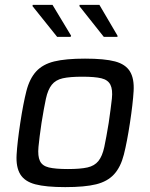

<svg xmlns="http://www.w3.org/2000/svg" viewBox="-20 -758 616 786"><path d="M45 0ZM247 8Q168 8 124.5 -3.5Q81 -15 63 -44.5Q45 -74 48 -125Q51 -176 63 -255Q75 -334 88 -385Q101 -436 128 -465.5Q155 -495 202 -506.5Q249 -518 328 -518Q408 -518 451 -506.5Q494 -495 512 -465.5Q530 -436 527 -385Q524 -334 512 -255Q500 -176 487 -125Q474 -74 447 -44.5Q420 -15 373.5 -3.5Q327 8 247 8ZM258 -66Q309 -66 338 -72.5Q367 -79 383 -99Q399 -119 407 -156.5Q415 -194 425 -255Q434 -317 438 -354Q442 -391 432 -411Q422 -431 395 -437.5Q368 -444 317 -444Q266 -444 237 -437.5Q208 -431 192 -411Q176 -391 168 -354Q160 -317 150 -255Q141 -194 137.5 -156.5Q134 -119 143.5 -99Q153 -79 180 -72.5Q207 -66 258 -66ZM461 -607V-612L387 -738H306L305 -733L405 -607ZM269 -607 271 -612 195 -738H114L113 -733L214 -607Z"/></svg>

Font: Azeri Sans
Style: Italic
Weight: 400
Designer: Hector Gatti & Omnibus-Type (original fonts) / Cristiano Sobral (main changes and remastering)
Foundry: Omnibus-Type
Version: Version 0.07;August 21, 2020;FontCreator 13.0.0.2681 64-bit;